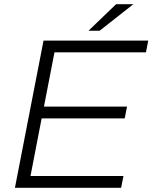

<svg xmlns="http://www.w3.org/2000/svg" viewBox="-20 -893 725 913"><path d="M51 0 187 -700H685L674 -644H239L189 -386H584L573 -330H178L125 -56H567L556 0ZM401 -747 532 -873H614L454 -747Z"/></svg>

Font: REM ExtraLight
Style: Italic
Weight: 250
Italic angle: -11°
Designer: Octavio Pardo
Foundry: Ashler Design
Version: Version 1.005;gftools[0.9.28]